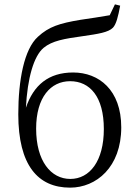

<svg xmlns="http://www.w3.org/2000/svg" viewBox="-20 -848 628 882"><path d="M303 -26C214 -26 146 -108 146 -257C146 -401 213 -475 302 -475C393 -475 457 -404 457 -255C457 -108 392 -26 303 -26ZM508 -828 484 -778C441 -771 395 -763 350 -757C254 -741 205 -726 154 -679C91 -622 64 -480 64 -323C64 -89 154 14 302 14C422 14 537 -80 537 -263C537 -435 434 -515 316 -515C203 -515 134 -457 99 -353C106 -489 135 -590 180 -628C220 -661 275 -670 361 -682C430 -692 478 -699 499 -721C514 -737 523 -773 532 -822Z"/></svg>

Font: Source Han Serif K
Style: Regular
Weight: 400
Designer: Ryoko NISHIZUKA 西塚涼子 (kana & ideographs); Frank Grießhammer (Latin, Greek & Cyrillic); Wenlong ZHANG 张文龙 (bopomofo); San
Foundry: Adobe Systems Incorporated
Version: Version 1.001;PS 1.001;hotconv 16.6.54;makeotf.lib2.5.65590